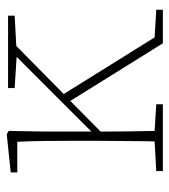

<svg xmlns="http://www.w3.org/2000/svg" viewBox="14 -528 514 583"><g transform="rotate(-90 271.5 -237.0)"><path d="M43 0V-20L133 -25Q134 -51 134 -84.5Q134 -118 134.5 -151Q135 -184 135 -210V-255Q135 -308 134.5 -356Q134 -404 132 -442H39V-462L155 -474L165 -468L163 -356V-217L390 -444L295 -450V-470H515V-450L423 -445L277 -301L449 -25L533 -20V0H431L256 -281L163 -189Q163 -150 163.5 -104.5Q164 -59 165 -25L246 -20V0Z"/></g></svg>

Font: Source Serif 4 ExtraLight
Style: Regular
Weight: 200
Designer: Frank Grießhammer
Foundry: Adobe
Version: Version 4.005;hotconv 1.1.0;makeotfexe 2.6.0